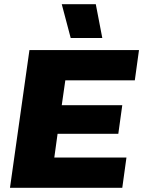

<svg xmlns="http://www.w3.org/2000/svg" viewBox="-20 -900 686 920"><path d="M27.8 0 121.1 -660.2H646L626 -515.1H293L275.9 -396H565.9L546.9 -258.8H255.9L240.2 -145H585.9L565.9 0ZM275.9 -879.9H439L470.2 -717.8H318.8Z"/></svg>

Font: Human Sans Black
Style: Italic
Weight: 800
Italic angle: -8°
Designer: Tim Radville
Foundry: Continuum
Version: Version 1.000;FEAKit 1.0